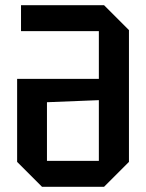

<svg xmlns="http://www.w3.org/2000/svg" viewBox="-20 -720 563 740"><path d="M477 -604V-96L381 0H142L46 -96V-416H361V-600H61V-700H381ZM361 -334 161 -326V-100H361Z"/></svg>

Font: Tektur SemiCondensed Medium
Style: Regular
Weight: 500
Width: 4
Designer: Adam Jagosz
Foundry: Adam Jagosz
Version: Version 1.005;gftools[0.9.30]